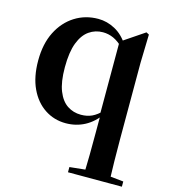

<svg xmlns="http://www.w3.org/2000/svg" viewBox="-119 -645 877 998"><g transform="rotate(15 320.0 -146.5)"><path d="M340 259V231L446 220H525L630 231V259ZM262 16Q199 16 148.5 -17.5Q98 -51 69 -113Q40 -175 40 -262Q40 -352 72.5 -416.5Q105 -481 161 -516.5Q217 -552 287 -552Q334 -552 377.5 -528.5Q421 -505 452 -456L458 -453L442 -437Q413 -466 385.5 -478.5Q358 -491 328 -491Q287 -491 254 -468Q221 -445 202 -395.5Q183 -346 183 -264Q183 -185 202 -137.5Q221 -90 253.5 -68.5Q286 -47 327 -47Q360 -47 386 -59Q412 -71 440 -100L454 -84H446Q410 -33 363.5 -8.5Q317 16 262 16ZM423 259Q425 201 425.5 142Q426 83 426 25V-68L423 -81V-463V-466L546 -549L561 -541L557 -389V25Q557 83 558 142Q559 201 561 259Z"/></g></svg>

Font: Noto Serif KR ExtraLight
Style: Bold
Weight: 700
Version: Version 2.002-H1;hotconv 1.1.0;makeotfexe 2.6.0